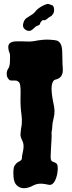

<svg xmlns="http://www.w3.org/2000/svg" viewBox="-20 -949 368 987"><path d="M265.6 -540Q232.4 -531.2 252.9 -426.8Q259.8 -398.4 260.3 -379.4Q260.7 -360.4 254.9 -337.9Q249 -315.4 249 -301.8Q249 -288.1 245.1 -269.5Q246.1 -249 244.6 -228Q243.2 -207 242.2 -187.5Q239.3 -139.6 241.2 -130.9Q243.2 -122.1 247.6 -119.6Q252 -117.2 257.8 -115.2Q271.5 -110.4 274.4 -102.5Q277.3 -94.7 276.9 -80.6Q276.4 -66.4 273.4 -50.8Q264.6 -13.7 249 -2.9Q240.2 2.9 231 1Q221.7 -1 210.9 -2.9Q177.7 -8.8 154.3 2.9Q96.7 34.2 65.4 2.9Q52.7 -9.8 49.8 -36.1Q45.9 -84 55.2 -97.7Q64.5 -111.3 70.8 -114.7Q77.1 -118.2 82 -121.1Q92.8 -126 92.8 -137.7Q92.8 -146.5 95.2 -156.7Q97.7 -167 99.6 -178.7Q104.5 -207 94.7 -225.6Q84 -247.1 85.4 -260.7Q86.9 -274.4 87.9 -285.2L91.8 -308.6Q93.8 -336.9 90.8 -356.9Q87.9 -377 86.4 -398.9Q85 -420.9 85.4 -440.4Q85.9 -460 85.9 -477.5Q85.9 -518.6 77.6 -526.4Q69.3 -534.2 62.5 -534.7Q55.7 -535.2 48.8 -535.2Q30.3 -533.2 25.4 -541Q14.6 -551.8 14.6 -568.4Q14.6 -585 21 -593.8Q27.3 -602.5 29.3 -613.8Q31.2 -625 31.2 -637.7Q33.2 -667 29.3 -676.3Q25.4 -685.5 23.9 -692.9Q22.5 -700.2 22.5 -707Q22.5 -735.4 62.5 -736.3Q86.9 -737.3 112.3 -735.8Q137.7 -734.4 152.3 -737.3Q203.1 -747.1 233.9 -745.1Q264.6 -743.2 273.4 -740.2Q297.9 -730.5 299.8 -686.5Q300.8 -666 300.8 -643.6Q300.8 -621.1 302.7 -597.7Q306.6 -548.8 265.6 -540ZM118.2 -857.4Q153.3 -877.9 159.7 -887.2Q166 -896.5 175.3 -903.8Q184.6 -911.1 195.3 -917Q222.7 -931.6 230.5 -928.2Q238.3 -924.8 247.1 -922.4Q255.9 -919.9 257.8 -903.8Q259.8 -887.7 252.4 -877Q245.1 -866.2 240.7 -864.7Q236.3 -863.3 231.4 -859.4Q226.6 -855.5 221.7 -851.6Q209 -841.8 203.1 -845.7Q200.2 -847.7 193.4 -840.3Q186.5 -833 184.6 -824.2Q182.6 -819.3 173.8 -817.4Q165 -815.4 151.9 -801.8Q138.7 -788.1 125 -790.5Q111.3 -793 103 -803.7Q94.7 -814.5 100.6 -832.5Q106.4 -850.6 118.2 -857.4Z"/></svg>

Font: Creepster
Style: Regular
Weight: 400
Designer: Font Diner, Inc
Foundry: Font Diner, Inc
Version: Version 1.002